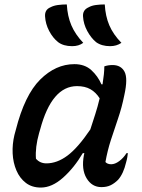

<svg xmlns="http://www.w3.org/2000/svg" viewBox="-20 -834 640 865"><path d="M281 -814Q284 -761 301.5 -720Q319 -679 355 -641Q335 -626 305 -626Q266 -626 242 -644Q218 -663 201.5 -694.5Q185 -726 183 -760Q181 -790 207 -801Q222 -809 241.5 -811.5Q261 -814 281 -814ZM452 -814Q455 -761 472.5 -720Q490 -679 527 -641Q505 -626 476 -626Q438 -626 413 -644Q390 -663 373 -694.5Q356 -726 354 -760Q352 -789 379 -801Q393 -809 412.5 -811.5Q432 -814 452 -814ZM315 -545Q362 -545 391.5 -518Q421 -491 437 -454H442Q450 -504 450 -535Q467 -541 487 -541Q525 -541 541 -511Q557 -481 540 -405Q529 -350 512 -300.5Q495 -251 479.5 -203Q464 -155 455 -104Q464 -94 481 -94Q498 -94 517 -108Q536 -122 550 -144H556Q555 -135 553.5 -125.5Q552 -116 548 -102Q536 -51 512 -24Q496 -8 478.5 0.5Q461 9 437 9Q394 9 370 -31Q346 -71 358 -135Q359 -140 360 -144H353Q314 -78 264 -33.5Q214 11 164 11Q124 11 96.5 -10Q69 -31 54 -66Q39 -101 37 -142.5Q35 -184 45 -226L51 -248Q91 -406 161 -475.5Q231 -545 315 -545ZM142 -119Q160 -98 189 -98Q237 -98 284 -133Q331 -168 387 -251Q398 -285 409 -319Q420 -353 429 -391Q412 -418 387.5 -432Q363 -446 327 -446Q213 -446 161 -251L156 -234Q147 -202 143.5 -173.5Q140 -145 142 -119Z"/></svg>

Font: Recursive Mn Csl St Med
Style: Italic
Weight: 500
Italic angle: -15°
Monospace: yes
Version: Version 1.079;hotconv 1.0.112;makeotfexe 2.5.65598; ttfautoh